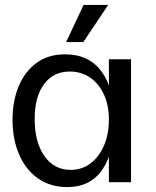

<svg xmlns="http://www.w3.org/2000/svg" viewBox="-20 -741 636 781"><path d="M254 20Q185 20 135 -15Q85 -50 58 -112Q31 -174 31 -254Q31 -330 56 -390Q81 -450 128.5 -485Q176 -520 245 -520Q342 -520 393.5 -449.5Q445 -379 445 -248Q445 -121 396 -50.5Q347 20 254 20ZM267 -50Q314 -50 349 -77Q384 -104 403.5 -150Q423 -196 423 -254Q423 -312 403 -356Q383 -400 347 -425Q311 -450 264 -450Q197 -450 159 -398.5Q121 -347 121 -257Q121 -163 160.5 -106.5Q200 -50 267 -50ZM423 0V-500H513V0ZM320 -721H420L319 -570H249Z"/></svg>

Font: Moderustic
Style: Regular
Weight: 400
Designer: Tural Alisoy
Foundry: TAFT Foundry
Version: Version 2.120